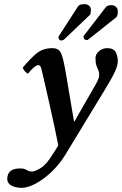

<svg xmlns="http://www.w3.org/2000/svg" viewBox="-20 -677 590 929"><path d="M295 -344 338 -90 340 -89 441 -265Q454 -288 457 -297.5Q460 -307 460 -317Q460 -329 455.5 -338Q451 -347 446.5 -360Q442 -373 442 -396Q442 -415 459 -429.5Q476 -444 499 -444Q529 -444 539.5 -425.5Q550 -407 550 -381Q550 -361 536.5 -331Q523 -301 488 -244L299 67Q269 117 230 154Q191 191 152.5 211.5Q114 232 83 232Q72 232 55.5 228.5Q39 225 27 215Q15 205 15 188Q15 179 19 167Q23 155 37 146.5Q51 138 80 138Q97 138 109 145.5Q121 153 135 153Q149 153 177 136Q205 119 236 68L262 27Q255 -11 244.5 -59.5Q234 -108 223 -157.5Q212 -207 202.5 -248.5Q193 -290 187 -315.5Q181 -341 181 -341Q176 -362 166 -362Q156 -362 140.5 -348Q125 -334 115 -320Q96 -332 90 -350Q128 -395 158 -419.5Q188 -444 234 -444Q267 -444 277.5 -414.5Q288 -385 295 -344ZM409 -651Q420 -643 420 -628Q420 -623 419 -621Q418 -617 418.5 -613Q419 -609 415 -605L288 -484Q286 -483 282 -482Q278 -481 276 -481Q272 -481 267.5 -484.5Q263 -488 264 -494Q265 -495 263 -496Q261 -497 262 -498L356 -644Q362 -654 373.5 -655.5Q385 -657 389 -657Q400 -657 409 -651ZM542 -643Q550 -635 550 -622V-615Q549 -611 548 -604.5Q547 -598 542 -593L405 -484Q405 -483 402 -483Q401 -483 399.5 -483.5Q398 -484 396 -484Q392 -484 388 -487.5Q384 -491 385 -497Q385 -498 384.5 -499Q384 -500 384 -501V-502L491 -641Q496 -648 503.5 -650Q511 -652 519 -652Q533 -652 542 -643Z"/></svg>

Font: Libertinus Serif SemiBold
Style: Italic
Weight: 600
Italic angle: -11.5°
Designer: Philipp H. Poll, Khaled Hosny
Foundry: Caleb Maclennan
Version: Version 7.051;RELEASE